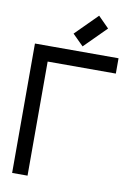

<svg xmlns="http://www.w3.org/2000/svg" viewBox="-100 -985 707 1048"><g transform="rotate(10 253.5 -461.0)"><path d="M506.8 -629.9H128.9V2.4H43.5V-714.8H506.8ZM241.7 -804.7 362.3 -925.3 422.4 -864.7 302.2 -744.6Z"/></g></svg>

Font: Proletarsk
Style: Regular
Weight: 400
Designer: Peter Wiegel, original typeface by Carl Albert Fahrenwaldt 1901
Foundry: Peter Wiegel
Version: Version 1.000 2010 initial release